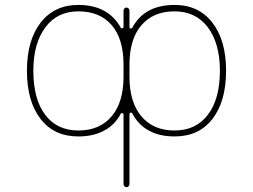

<svg xmlns="http://www.w3.org/2000/svg" viewBox="-20 -576 1040 790"><path d="M488.3 181.6V-104.5Q488.3 -108.4 484.4 -110.4H483.4Q478.5 -111.3 476.6 -107.4Q452.1 -61.5 409.2 -39.1Q365.2 -14.6 302.7 -14.6Q252.9 -14.6 214.4 -32.2Q175.8 -49.8 147.5 -85.9Q90.8 -158.2 90.8 -285.2Q90.8 -410.2 147.5 -483.4Q175.8 -519.5 214.4 -537.6Q252.9 -555.7 302.7 -555.7Q365.2 -555.7 409.2 -531.2Q451.2 -507.8 476.6 -462.9Q478.5 -459 483.4 -460H484.4Q488.3 -460.9 488.3 -464.8V-532.2Q488.3 -537.1 491.7 -541Q495.1 -544.9 500.5 -544.9Q505.9 -544.9 509.3 -541Q512.7 -537.1 512.7 -532.2V-463.9Q512.7 -460 516.6 -459H517.6Q522.5 -458 524.4 -461.9Q548.8 -507.8 590.8 -531.2Q634.8 -555.7 698.2 -555.7Q748 -555.7 786.6 -537.6Q825.2 -519.5 853.5 -483.4Q910.2 -410.2 910.2 -285.2Q910.2 -158.2 853.5 -85.9Q825.2 -49.8 786.6 -32.2Q748 -14.6 698.2 -14.6Q635.7 -14.6 591.8 -39.1Q548.8 -62.5 524.4 -109.4Q522.5 -113.3 517.6 -112.3H516.6Q512.7 -111.3 512.7 -106.4V181.6Q512.7 186.5 509.3 190.4Q505.9 194.3 500.5 194.3Q495.1 194.3 491.7 190.4Q488.3 186.5 488.3 181.6ZM698.2 -529.3Q610.4 -529.3 561.5 -471.7Q512.7 -415 512.7 -309.6V-260.7Q512.7 -155.3 561.5 -97.7Q610.4 -39.1 698.2 -39.1Q786.1 -39.1 835 -103.5Q884.8 -168 884.8 -285.2Q884.8 -397.5 835 -463.9Q785.2 -529.3 698.2 -529.3ZM302.7 -529.3Q215.8 -529.3 167 -463.9Q117.2 -397.5 117.2 -285.2Q117.2 -168 166 -103.5Q214.8 -39.1 302.7 -39.1Q390.6 -39.1 439.5 -97.7Q488.3 -155.3 488.3 -260.7V-309.6Q488.3 -416 439.5 -472.7Q390.6 -529.3 302.7 -529.3Z"/></svg>

Font: Rounded-X Mgen+ 1mn thin
Style: Regular
Weight: 100
Designer: [Source Han Sans]
Ryoko NISHIZUKA  (kana & ideographs); Paul D. Hunt (Latin, Greek & Cyrillic); Wenlong ZHANG  (bopomofo
Version: Version 1.059.20150602